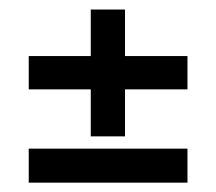

<svg xmlns="http://www.w3.org/2000/svg" viewBox="-20 -391 463 411"><path d="M381.3 -271V-199.7H41.5V-271ZM174.3 -370.6H247.6V-99.1H174.3ZM381.3 -72.8V0H41.5V-72.8Z"/></svg>

Font: Lateef ExtraBold
Style: Regular
Weight: 800
Designer: SIL International
Foundry: SIL International
Version: Version 4.200